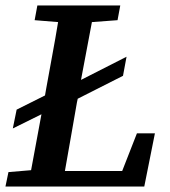

<svg xmlns="http://www.w3.org/2000/svg" viewBox="-25 -684 623 704"><path d="M102 -610 112 -664H416L406 -610L312 -603L272 -391L439 -476L426 -406L260 -322L257 -308Q246 -245 235 -182Q224 -119 213 -57H423L477 -195H543L504 0H-5L6 -53L89 -60L127 -265L22 -213L36 -282L140 -334L144 -357Q155 -419 166.5 -480.5Q178 -542 188 -603Z"/></svg>

Font: Source Serif 4 SmText Semibold
Style: Italic
Weight: 600
Italic angle: -12°
Designer: Frank Grießhammer
Foundry: Adobe
Version: Version 4.005;hotconv 1.1.0;makeotfexe 2.6.0